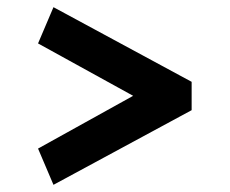

<svg xmlns="http://www.w3.org/2000/svg" viewBox="-20 -603 640 535"><path d="M514 -375 129 -583 86 -482 351 -336 86 -189 129 -88 514 -296Z"/></svg>

Font: LT Wave Mono Bold
Style: Regular
Weight: 700
Designer: Daniel Lyons
Version: Version 2.5 (Glyphs App)